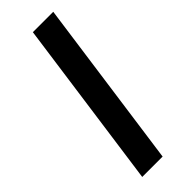

<svg xmlns="http://www.w3.org/2000/svg" viewBox="-264 -780 859 859"><g transform="rotate(-45 165.5 -350.0)"><path d="M297 -752 185 52H56L168 -752Z"/></g></svg>

Font: Pathway Extreme 28pt Black
Style: Italic
Weight: 900
Italic angle: -8°
Designer: Eduardo Rodriguez Tunni
Foundry: Eduardo Rodriguez Tunni
Version: Version 1.001;gftools[0.9.26]